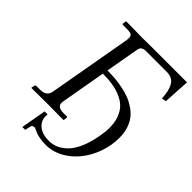

<svg xmlns="http://www.w3.org/2000/svg" viewBox="-235 -770 1088 1088"><g transform="rotate(45 309.5 -226.0)"><path d="M565.9 -92.8Q553.2 -20 515.4 40.5Q477.5 101.1 421.6 136.5Q365.7 171.9 304.2 171.9Q276.4 171.9 254.2 167.7Q231.9 163.6 221.7 159.2L202.1 150.4Q193.4 146 189 146Q175.8 146 169.9 154.8Q168.5 157.2 161.1 193.8H138.2L165 42H189Q188 46.9 188 58.1Q188 88.4 208 109.9Q237.8 143.1 300.8 143.1Q330.6 143.1 357.4 131.1Q384.3 119.1 409.4 93.8Q434.6 68.4 454.1 23.2Q473.6 -22 483.9 -83Q491.2 -120.1 491.2 -151.9Q491.2 -195.8 478.5 -229.5Q465.8 -263.2 444.1 -284.4Q422.4 -305.7 390.6 -318.8Q358.9 -332 324.2 -337.4Q289.6 -342.8 247.1 -342.8L199.2 -70.8Q199.2 -68.8 198.7 -65.2Q198.2 -61.5 198.2 -60.1Q198.2 -26.9 247.1 -26.9H272.9Q280.3 -26.9 278.8 -19L275.9 0L272.9 1Q181.2 0 145 0L19 1L17.1 0L21 -19Q21 -22.5 23.7 -24.7Q26.4 -26.9 29.8 -26.9H57.1Q85.9 -26.9 100.3 -37.4Q114.7 -47.9 119.1 -70.8L208 -573.2Q208 -577.1 208.5 -583Q209 -588.9 209 -590.8Q209 -606.4 199.5 -612.3Q189.9 -618.2 164.1 -618.2H133.8Q125.5 -618.2 127 -626L129.9 -644L132.8 -646Q177.2 -645.5 206.3 -645Q235.4 -644.5 245.6 -644.3Q255.9 -644 259.8 -644L337.9 -645H619.1L609.9 -484.9L583 -480Q580.6 -540.5 561 -573.2Q541.5 -606 496.1 -606H330.1Q312 -606 301.5 -599.1Q291 -592.3 288.1 -573.2L252.9 -374Q284.7 -374 313.7 -371.6Q342.8 -369.1 375.7 -362.5Q408.7 -356 435.8 -345.7Q462.9 -335.4 488.5 -318.1Q514.2 -300.8 532 -278.3Q549.8 -255.9 560.3 -223.9Q570.8 -191.9 570.8 -152.8Q570.8 -119.1 565.9 -92.8Z"/></g></svg>

Font: Linux Libertine G
Style: Italic
Weight: 400
Italic angle: -12°
Designer: Philipp H. Poll
Foundry: Philipp H. Poll
Version: Version 5.1.3